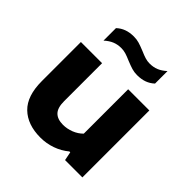

<svg xmlns="http://www.w3.org/2000/svg" viewBox="-208 -943 1109 1109"><g transform="rotate(45 347.0 -388.5)"><path d="M64.5 -228V-547H237.5V-237Q237.5 -182.5 260.8 -159Q284 -135.5 329 -135.5Q362.5 -135.5 395 -148.2Q427.5 -161 450.5 -184.5V-547H623.5V0H482L471.5 -53H464.5Q428.5 -23 383.2 -7Q338 9 289 9Q184 9 124.2 -48.8Q64.5 -106.5 64.5 -228ZM335 -665.5Q310 -676.5 291.8 -682Q273.5 -687.5 255 -687.5Q225 -687.5 200.5 -677.5Q176 -667.5 151 -645V-747Q172.5 -767 198.8 -776.5Q225 -786 259 -786Q282 -786 302.2 -780Q322.5 -774 353 -761.5Q378 -750.5 396.2 -745Q414.5 -739.5 433 -739.5Q463 -739.5 487.5 -749.5Q512 -759.5 537 -782V-680Q515.5 -660 489.2 -650.5Q463 -641 429 -641Q406 -641 385.8 -647Q365.5 -653 335 -665.5Z"/></g></svg>

Font: Encode Sans Expanded
Style: Bold
Weight: 700
Width: 7
Designer: Multiple Designers
Foundry: Impallari Type
Version: Version 2.000